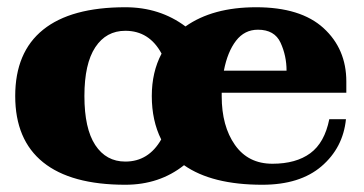

<svg xmlns="http://www.w3.org/2000/svg" viewBox="-20 -500 1006 530"><path d="M592 -244V-234Q592 -152 628.5 -100Q665 -48 732 -48Q797 -48 836.5 -77Q876 -106 889 -171H935Q927 -92 867.5 -41Q808 10 704 10Q565 10 488 -44Q420 10 326 10Q176 10 99 -52Q22 -114 22 -235Q22 -356 99 -418Q176 -480 326 -480Q421 -480 492 -427Q567 -480 687 -480Q810 -480 873 -422.5Q936 -365 936 -275V-244ZM598 -305H771Q771 -346 754.5 -382Q738 -418 692 -418Q655 -418 631.5 -387.5Q608 -357 598 -305ZM425 -115Q399 -167 399 -235Q399 -301 426 -352Q392 -415 326 -415Q273 -415 243 -369.5Q213 -324 213 -235Q213 -145 243 -99.5Q273 -54 326 -54Q390 -54 425 -115Z"/></svg>

Font: Taviraj ExtraBold
Style: Regular
Weight: 800
Designer: Katatrad Team
Foundry: CadsonDemak
Version: Version 1.001